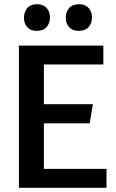

<svg xmlns="http://www.w3.org/2000/svg" viewBox="-20 -894 553 914"><path d="M70 -677H472V-587H189V-398H422L407 -307H189V-90H487V0H70ZM154 -747Q125 -747 109.5 -765Q94 -783 94 -809Q94 -837 110 -855.5Q126 -874 157 -874Q186 -874 202 -856Q218 -838 218 -811Q218 -784 202 -765.5Q186 -747 154 -747ZM354 -747Q325 -747 309 -765Q293 -783 293 -809Q293 -837 309 -855.5Q325 -874 357 -874Q386 -874 402 -856Q418 -838 418 -811Q418 -784 402 -765.5Q386 -747 354 -747Z"/></svg>

Font: Amaranth
Style: Regular
Weight: 400
Designer: Gesine Todt
Foundry: Gesine Todt
Version: Version 1.001